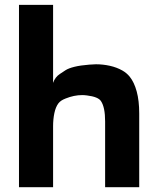

<svg xmlns="http://www.w3.org/2000/svg" viewBox="-20 -780 642 800"><path d="M59.1 -759.8H201.2V-434.6Q209.5 -459 230 -472.2L252.9 -487.3Q265.6 -495.6 290.3 -501.7Q314.9 -507.8 352.1 -510.7L379.9 -512.2Q408.7 -512.2 437.5 -505.9Q466.3 -499.5 489.7 -486.3Q507.8 -476.1 520.5 -460.4Q539.1 -437.5 549.6 -398.9Q560.1 -360.4 560.1 -307.1V0H418V-273.9Q418 -333 400.9 -358.4Q389.6 -376.5 342.8 -382.3Q331.5 -383.8 322.3 -383.8Q288.6 -383.8 253.4 -369.6Q242.2 -365.2 235.4 -360.6Q228.5 -356 223.1 -349.1Q211.9 -334 206.5 -308.6Q201.2 -283.2 201.2 -253.9V0H59.1Z"/></svg>

Font: Hack
Style: Bold
Weight: 700
Monospace: yes
Designer: Christopher Simpkins
Foundry: Christopher Simpkins
Version: Version 2.017